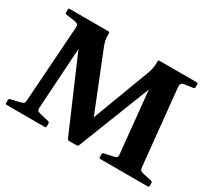

<svg xmlns="http://www.w3.org/2000/svg" viewBox="-141 -1002 1384 1254"><g transform="rotate(30 551.0 -374.5)"><path d="M18.8 0Q9.2 0 9.2 -10V-31.8Q9.2 -41.8 19.2 -44L92.2 -61.3Q105.9 -65.1 111.5 -70.7Q117.1 -76.2 118.1 -94.1L157.1 -660.9Q159.1 -678.8 151.9 -686.6Q144.6 -694.3 130.4 -696.5L62 -706.1Q52.4 -707.7 52.4 -717.7V-739.4Q52.4 -749 62.4 -749H348.7Q358.7 -749 360.7 -747Q362.7 -745 362.7 -735V-729.3Q362.7 -703.2 367 -683.9Q371.3 -664.6 381.1 -640.7L585.1 -130.7L499 -75.1L711.1 -638.4Q722.1 -667.4 725.7 -686.7Q729.3 -706 729.3 -726.8V-735Q729.3 -745 731.3 -747Q733.3 -749 743.3 -749H1019.2Q1028.8 -749 1028.8 -739V-717.2Q1028.8 -707.7 1018.8 -706.1L956.8 -697.1Q939.6 -694.3 933.9 -685.8Q928.2 -677.2 929.2 -662.4L986.9 -90.6Q988.9 -72.7 994.3 -67.4Q999.7 -62.1 1013.4 -58.4L1082.6 -43.4Q1092.1 -41 1092.1 -31.4V-9.6Q1092.1 0 1082.1 0H725.2Q715.6 0 715.6 -10V-31.8Q715.6 -41.8 725.6 -43.4L795.2 -58.2Q812.5 -62.6 816.3 -68.4Q820.1 -74.3 818.5 -88.7L760.2 -673.9L827.2 -691.7L559.3 -8.6Q555.7 0 545.7 0H489.1Q479.9 0 475.5 -9L181.4 -691.7L251.9 -707.9L212.5 -92.2Q211.5 -77.8 215.6 -71.4Q219.7 -65.1 236.9 -60.7L305.8 -44Q315.3 -41 315.3 -31.4V-9.6Q315.3 0 305.3 0Z"/></g></svg>

Font: Hahmlet
Style: Regular
Weight: 400
Designer: Minjoo Ham & Mark Frömberg
Foundry: hypertype
Version: Version 1.002